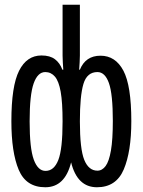

<svg xmlns="http://www.w3.org/2000/svg" viewBox="-20 -780 603 810"><path d="M171 10Q90 10 59 -63.5Q28 -137 28 -269Q28 -417 60.5 -481.5Q93 -546 155 -546Q191 -546 212 -530Q233 -514 243 -486H247Q246 -505 245 -517Q244 -529 244 -545V-760H317V-546Q317 -530 316 -517Q315 -504 314 -486H317Q341 -545 404 -545Q467 -545 500.5 -482Q534 -419 534 -269Q534 -140 502 -65Q470 10 389 10Q306 10 280 -95Q254 10 171 10ZM172 -59Q208 -59 226 -105Q244 -151 244 -268Q244 -348 236 -393Q228 -438 211.5 -457Q195 -476 171 -476Q139 -476 122 -428Q105 -380 105 -268Q105 -154 122.5 -106.5Q140 -59 172 -59ZM391 -60Q411 -60 425.5 -79.5Q440 -99 448 -145Q456 -191 456 -270Q456 -383 439.5 -429.5Q423 -476 391 -476Q347 -476 332 -426Q317 -376 317 -268Q317 -151 335.5 -105.5Q354 -60 391 -60Z"/></svg>

Font: Noto Sans Mono SemiCondensed
Style: Regular
Weight: 400
Width: 4
Designer: Monotype Design Team
Foundry: Monotype Imaging Inc.
Version: Version 2.014